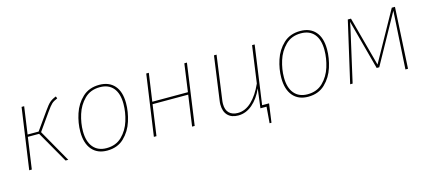

<svg xmlns="http://www.w3.org/2000/svg" viewBox="-53 -984 3521 1577"><g transform="rotate(-15 1708.0 -195.5)"><path d="M456 -511Q424 -498 407 -482.5Q390 -467 359 -423L256 -277L413 0H390L237 -268H141L103 0H81L155 -519H177L144 -287H238L345 -438Q375 -481 395 -498.5Q415 -516 449 -529Z M568 -196Q568 -271 593 -347.5Q618 -424 674 -476.5Q730 -529 817 -529Q900 -529 946 -477Q992 -425 992 -327Q992 -253 967.5 -175.5Q943 -98 887 -44Q831 10 743 10Q660 10 614 -44Q568 -98 568 -196ZM970 -327Q970 -415 930.5 -462Q891 -509 817 -509Q737 -509 686 -458.5Q635 -408 612.5 -336Q590 -264 590 -195Q590 -107 630 -59Q670 -11 743 -11Q823 -11 874 -61Q925 -111 947.5 -183.5Q970 -256 970 -327Z M1466 0 1503 -262H1200L1163 0H1141L1215 -519H1237L1203 -282H1506L1539 -519H1561L1488 0Z M2067 -21H2126L2104 138H2088L2099 0H2047L2068 -164Q2033 -84 1978 -37Q1923 10 1857 10Q1800 10 1768.5 -22.5Q1737 -55 1737 -115Q1737 -132 1740 -150L1791 -519H1813L1762 -150Q1759 -131 1759 -114Q1759 -63 1785.5 -37Q1812 -11 1859 -11Q1923 -11 1977 -62.5Q2031 -114 2071 -204L2115 -519H2137Z M2277 -196Q2277 -271 2302 -347.5Q2327 -424 2383 -476.5Q2439 -529 2526 -529Q2609 -529 2655 -477Q2701 -425 2701 -327Q2701 -253 2676.5 -175.5Q2652 -98 2596 -44Q2540 10 2452 10Q2369 10 2323 -44Q2277 -98 2277 -196ZM2679 -327Q2679 -415 2639.5 -462Q2600 -509 2526 -509Q2446 -509 2395 -458.5Q2344 -408 2321.5 -336Q2299 -264 2299 -195Q2299 -107 2339 -59Q2379 -11 2452 -11Q2532 -11 2583 -61Q2634 -111 2656.5 -183.5Q2679 -256 2679 -327Z M3302 0H3280L3303 -388Q3304 -417 3309 -492L3077 -73H3055L2942 -496Q2936 -460 2919 -388L2831 0H2810L2929 -519H2956L3069 -98L3303 -519H3330Z"/></g></svg>

Font: Fira Sans Thin
Style: Italic
Weight: 250
Italic angle: -8°
Designer: Carrois Corporate & Edenspiekermann AG
Foundry: Carrois Corporate GbR & Edenspiekermann AG
Version: Version 4.203